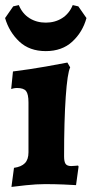

<svg xmlns="http://www.w3.org/2000/svg" viewBox="-27 -724 360 755"><path d="M28 -64Q57 -68 71 -82.5Q85 -97 85 -125V-321Q85 -354 75.5 -366Q66 -378 40 -378Q33 -378 26 -376.5Q19 -375 17 -374L24 -443Q89 -451 154 -462.5Q219 -474 238 -478L249 -459Q238 -437 231.5 -343.5Q225 -250 225 -109Q225 -88 231 -79.5Q237 -71 253 -71Q261 -71 269 -72Q277 -73 280 -73L282 -69L272 4Q259 3 223.5 1.5Q188 0 150 0Q117 0 74 4.5Q31 9 18 11ZM-7 -653 25 -699 47 -704Q61 -670 89 -652.5Q117 -635 153 -635Q189 -635 217 -652.5Q245 -670 259 -704L281 -699L313 -653Q298 -598 257.5 -560.5Q217 -523 153 -523Q89 -523 49 -560.5Q9 -598 -7 -653Z"/></svg>

Font: Alegreya ExtraBold
Style: Regular
Weight: 800
Designer: Juan Pablo del Peral
Foundry: Huerta Tipografica
Version: Version 2.007; ttfautohint (v1.6)